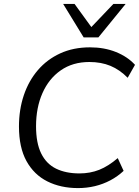

<svg xmlns="http://www.w3.org/2000/svg" viewBox="-20 -957 713 986"><path d="M380.9 8.9Q291.6 8.9 223.1 -25.5Q154.5 -59.9 115.9 -129.9Q77.4 -199.8 77.4 -307.3Q77.4 -393.9 102.3 -467.9Q127.3 -541.9 174.5 -596.9Q221.7 -651.9 289.2 -682.9Q356.8 -713.9 442 -713.9Q515.5 -713.9 575.4 -689.9Q635.3 -665.8 673.3 -624.1L635.7 -557.6Q595.1 -598.9 547.3 -618.8Q499.4 -638.6 439 -638.6Q353.5 -638.6 292.1 -595.8Q230.7 -553 197.9 -478.5Q165.1 -404 165.1 -308.7Q165.1 -222.5 191.6 -168.8Q218.1 -115.2 268.1 -90.8Q318.2 -66.4 388 -66.4Q442.9 -66.4 489.8 -85Q536.6 -103.7 584.7 -145L614.8 -79.5Q584.2 -50.8 546.8 -31Q509.3 -11.1 467.4 -1.1Q425.5 8.9 380.9 8.9ZM409.6 -765 304.3 -936.9H362.8L449.1 -818L562.4 -936.9H625.3L485.3 -765Z"/></svg>

Font: Nunito Sans 12pt ExtraLight
Style: Italic
Weight: 200
Italic angle: -9°
Designer: Vernon Adams
Foundry: Vernon Adams
Version: Version 3.101;gftools[0.9.27]